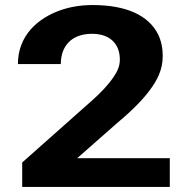

<svg xmlns="http://www.w3.org/2000/svg" viewBox="-20 -741 740 761"><path d="M345 -607C417 -607 455 -566 455 -505C455 -478 445 -458 431 -437C408 -403 379 -373 344 -342L68 -97V0H653V-114H286L436 -246C488 -290 537 -334 574 -384C602 -422 625 -463 625 -519C625 -550 619 -579 607 -604C569 -681 479 -721 347 -721C301 -721 260 -714 224 -702C127 -669 51 -598 51 -487H221C221 -557 262 -607 345 -607Z"/></svg>

Font: Asimov
Style: XWid
Weight: 500
Designer: Google
Version: Version 2.000980; 2014